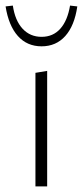

<svg xmlns="http://www.w3.org/2000/svg" viewBox="-22 -668 297 688"><path d="M105 0V-407L147 -414V0ZM127 -502Q75 -502 42 -539Q9 -576 -2 -645L24 -648Q32 -594 59 -565Q86 -536 127 -536Q168 -536 194 -565Q220 -594 229 -648L255 -645Q245 -576 212 -539Q179 -502 127 -502Z"/></svg>

Font: Ysabeau Infant ExtraLight
Style: Regular
Weight: 250
Designer: Christian Thalmann (Catharsis Fonts)
Version: Version 2.001;gftools[0.9.30]; featfreeze: ss01,ss02,lnum